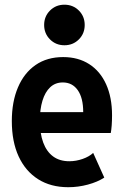

<svg xmlns="http://www.w3.org/2000/svg" viewBox="-20 -781 522 809"><path d="M267.6 7.8Q193.8 7.8 140.6 -25.9Q87.4 -59.6 58.6 -121.8Q29.8 -184.1 29.8 -271Q29.8 -352.1 55.7 -412.8Q81.5 -473.6 129.9 -507.1Q178.2 -540.5 246.1 -540.5Q309.6 -540.5 356 -510.7Q402.3 -481 427.2 -425.8Q452.1 -370.6 452.1 -295.4Q452.1 -273.4 450.7 -253.4Q449.2 -233.4 446.8 -220.7H134.3V-308.6H330.6Q330.6 -368.7 307.6 -401.1Q284.7 -433.6 244.6 -433.6Q212.9 -433.6 191.4 -413.3Q169.9 -393.1 158.9 -356.7Q147.9 -320.3 147.9 -272.5Q147.9 -218.8 162.1 -180.4Q176.3 -142.1 203.9 -121.8Q231.4 -101.6 272 -101.6Q300.3 -101.6 328.1 -111.3Q356 -121.1 372.6 -136.7L419.4 -32.7Q391.1 -14.2 350.3 -3.2Q309.6 7.8 267.6 7.8ZM251.5 -590.3Q215.3 -590.3 190.7 -615Q166 -639.6 166 -675.8Q166 -711.9 190.7 -736.6Q215.3 -761.2 251.5 -761.2Q287.6 -761.2 312.3 -736.6Q336.9 -711.9 336.9 -675.8Q336.9 -639.6 312.3 -615Q287.6 -590.3 251.5 -590.3Z"/></svg>

Font: Reddit Sans Condensed
Style: Bold
Weight: 700
Designer: Stephen Hutchings
Foundry: Reddit
Version: Version 1.014